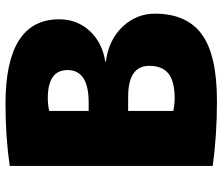

<svg xmlns="http://www.w3.org/2000/svg" viewBox="-74 -706 790 681"><g transform="rotate(-90 320.5 -365.0)"><path d="M313 -590Q291 -590 268 -585V-445H298Q413 -445 413 -520Q413 -590 313 -590ZM613 -210Q613 -97 539.5 -43.5Q466 10 303 10Q181 10 73 -5V-725Q176 -740 293 -740Q593 -740 593 -550Q593 -486 552 -441.5Q511 -397 443 -386V-384Q520 -374 566.5 -325Q613 -276 613 -210ZM428 -230Q428 -305 318 -305H268V-145Q291 -140 313 -140Q373 -140 400.5 -162Q428 -184 428 -230Z"/></g></svg>

Font: M PLUS 1p Black
Style: Regular
Weight: 900
Version: Version 1.061